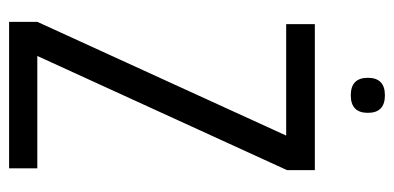

<svg xmlns="http://www.w3.org/2000/svg" viewBox="-242 -624 866 422"><g transform="rotate(90 191.0 -413.0)"><path d="M189.5 -751Q151 -751 151 -788.5Q151 -826 189.5 -826Q228 -826 228 -788.5Q228 -751 189.5 -751ZM33 -672H354V-611L103 -62H350V0H28V-62L278 -609H33Z"/></g></svg>

Font: Khand
Style: Regular
Weight: 400
Designer: Devanagari: Sanchit Sawaria, Jyotish Sonowal; Latin: Satya Rajpurohit
Foundry: Indian Type Foundry
Version: Version 1.100;PS 1.0;hotconv 1.0.78;makeotf.lib2.5.61930; tt